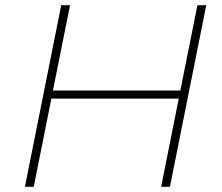

<svg xmlns="http://www.w3.org/2000/svg" viewBox="-20 -720 855 740"><path d="M775 -700 635 0H601L669 -340H178L110 0H76L216 -700H250L184 -371H675L741 -700Z"/></svg>

Font: Montserrat Alternates ExLight
Style: Italic
Weight: 275
Italic angle: -11.3°
Designer: Julieta Ulanovsky
Foundry: Julieta Ulanovsky
Version: Version 7.200